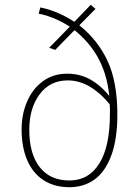

<svg xmlns="http://www.w3.org/2000/svg" viewBox="-20 -770 584 800"><path d="M148 -739Q189 -731 230.5 -712Q272 -693 310 -665Q388 -603 428.5 -515.5Q469 -428 469 -292Q469 -191 444 -123Q419 -55 374.5 -22.5Q330 10 269 10Q206 10 161 -19.5Q116 -49 93 -103.5Q70 -158 70 -231Q70 -293 92.5 -346Q115 -399 158 -431Q201 -463 260 -463Q315 -463 359.5 -437Q404 -411 443 -361V-328Q403 -379 357.5 -407Q312 -435 262 -435Q188 -435 145 -377Q102 -319 102 -229Q102 -129 145.5 -73.5Q189 -18 269 -18Q350 -18 394 -89Q438 -160 438 -295Q438 -310 438 -320.5Q438 -331 437 -340V-350Q431 -447 393 -521Q355 -595 282 -651Q255 -671 216.5 -688.5Q178 -706 141 -713ZM358 -750 378 -733 301 -655 291 -645 210 -562 185 -571 272 -660 281 -670Z"/></svg>

Font: Firava
Style: Regular
Weight: 400
Designer: Carrois Corporate & Edenspiekermann AG
Foundry: Greg Finn Gibson
Version: Version 5.000